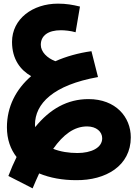

<svg xmlns="http://www.w3.org/2000/svg" viewBox="-20 -745 738 1054"><path d="M159 289C171 260 183 233 195 207C255 232 325 244 397 244C561 246 698 165 698 9C698 -103 615 -201 466 -201C350 -201 254 -147 173 -47C173 -51 172 -56 172 -60C172 -176 272 -278 518 -322L482 -464C410 -454 343 -435 284 -409C239 -426 204 -460 204 -499C204 -550 245 -579 314 -579C335 -579 367 -576 395 -568L419 -709C378 -719 343 -725 298 -725C159 -725 46 -641 46 -515C46 -419 93 -360 151 -327C68 -255 18 -160 18 -46C18 20 38 75 71 117C55 150 40 184 26 221ZM458 -51C509 -51 541 -22 541 14C541 67 480 95 405 95C359 95 312 88 272 72C327 -6 387 -51 458 -51Z"/></svg>

Font: Noto Sans Arabic UI XBd
Style: Regular
Weight: 800
Designer: Monotype Design Team, Nadine Chahine and Nizar Qandah
Foundry: Monotype Imaging Inc.
Version: Version 2.010